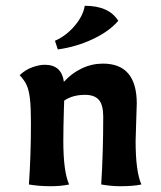

<svg xmlns="http://www.w3.org/2000/svg" viewBox="-20 -638 556 664"><path d="M80 0Q87 -100 87 -213Q87 -268 83.5 -297Q80 -326 72.5 -343Q65 -360 48 -378Q68 -397 92 -405.5Q116 -414 135 -414Q193 -414 201 -355Q228 -385 263 -401.5Q298 -418 336 -418Q453 -418 453 -280L451 -217L449 -150Q449 -45 469 0Q441 6 396 6Q365 6 330 0Q337 -109 337 -235Q337 -275 322 -292.5Q307 -310 274 -310Q231 -310 202 -290L201 -261Q199 -197 199 -150Q199 -45 219 0Q191 6 156 6Q114 6 80 0ZM170 -497Q209 -514 238.5 -549Q268 -584 273 -618Q357 -618 389 -566Q357 -529 300.5 -502.5Q244 -476 180 -467Z"/></svg>

Font: Mirza SemiBold
Style: Regular
Weight: 600
Designer: Arabic design by Kourosh Beigpour, Latin design by Eduardo Tunni, engineering by Lasse Fister
Version: Version 1.0010g